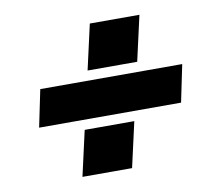

<svg xmlns="http://www.w3.org/2000/svg" viewBox="-65 -650 779 686"><g transform="rotate(-10 325.0 -306.5)"><path d="M87 -374H602L574 -239H59ZM218 -203H398L361 -39H181ZM302 -574H482L445 -410H265Z"/></g></svg>

Font: Azeret Mono
Style: Bold Italic
Weight: 700
Italic angle: -12°
Designer: Martin Vácha
Foundry: Displaay
Version: Version 1.000; Glyphs 3.0.3, build 3074